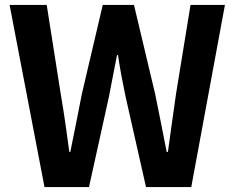

<svg xmlns="http://www.w3.org/2000/svg" viewBox="-20 -761 955 781"><path d="M161 0 19 -741H170L227 -379Q237 -321 245.5 -262Q254 -203 262 -143H266Q278 -203 290 -262Q302 -321 313 -379L398 -741H525L611 -379Q623 -322 634.5 -262.5Q646 -203 658 -143H663Q671 -203 679.5 -262Q688 -321 696 -379L755 -741H895L758 0H574L491 -367Q482 -410 474 -452.5Q466 -495 460 -537H456Q448 -495 439.5 -452.5Q431 -410 423 -367L342 0Z"/></svg>

Font: Noto Sans TC Thin
Style: Bold
Weight: 700
Version: Version 2.004-H2;hotconv 1.0.118;makeotfexe 2.5.65603